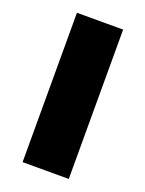

<svg xmlns="http://www.w3.org/2000/svg" viewBox="-112 -610 506 668"><g transform="rotate(20 141.5 -276.5)"><path d="M227 0H56V-553H227Z"/></g></svg>

Font: Noto Sans Telugu Condensed Black
Style: Regular
Weight: 900
Width: 3
Designer: Jelle Bosma - Monotype Design Team
Foundry: Monotype Imaging Inc.
Version: Version 2.005; ttfautohint (v1.8.4.7-5d5b)